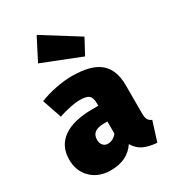

<svg xmlns="http://www.w3.org/2000/svg" viewBox="-209 -962 970 1089"><g transform="rotate(-30 275.5 -418.0)"><path d="M536 -111 496 16Q442 12 408 -4.5Q374 -21 352 -58Q300 20 191 20Q112 20 63.5 -27.5Q15 -75 15 -150Q15 -239 81 -286Q147 -333 273 -333H311V-346Q311 -386 295 -400Q279 -414 234 -414Q210 -414 172.5 -406.5Q135 -399 96 -386L53 -512Q102 -532 159.5 -543Q217 -554 264 -554Q390 -554 447 -505.5Q504 -457 504 -357V-173Q504 -145 511 -131.5Q518 -118 536 -111ZM311 -151V-230H290Q248 -230 228 -215Q208 -200 208 -169Q208 -146 220 -132.5Q232 -119 252 -119Q270 -119 285.5 -128Q301 -137 311 -151ZM209 -856 439 -712 386 -613 135 -712Z"/></g></svg>

Font: Fira Sans Black
Style: Regular
Weight: 900
Designer: Carrois Corporate & Edenspiekermann AG
Foundry: Carrois Corporate GbR & Edenspiekermann AG
Version: Version 4.203